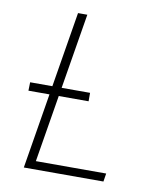

<svg xmlns="http://www.w3.org/2000/svg" viewBox="-82 -805 765 874"><g transform="rotate(10 300.0 -367.5)"><path d="M87 0 208 -735H251L136 -38H461L455 0ZM47 -348 48 -387H325V-348Z"/></g></svg>

Font: Iosevka Aile Extralight
Style: Italic
Weight: 200
Italic angle: -9°
Designer: Belleve Invis
Foundry: Belleve Invis
Version: Version 31.1.0; ttfautohint (v1.8.4)